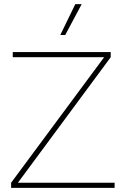

<svg xmlns="http://www.w3.org/2000/svg" viewBox="-20 -913 607 933"><path d="M537 -25V0H34V-25L486 -635H42V-660H518V-635L67 -25ZM377 -893 297 -743H273L346 -893Z"/></svg>

Font: Work Sans ExtraLight
Style: Regular
Weight: 280
Designer: Wei Huang
Foundry: Wei Huang
Version: Version 1.500